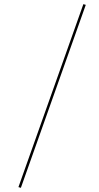

<svg xmlns="http://www.w3.org/2000/svg" viewBox="-20 -816 479 930"><path d="M383.8 -795.9 395.5 -792.5 81.1 93.8 69.3 90.3Z"/></svg>

Font: Fira Sans Compressed Hair
Style: Italic
Weight: 100
Width: 3
Italic angle: -8°
Designer: Carrois Corporate & Edenspiekermann AG
Foundry: Carrois Corporate GbR & Edenspiekermann AG
Version: Version 4.203;PS 004.203;hotconv 1.0.88;makeotf.lib2.5.64775